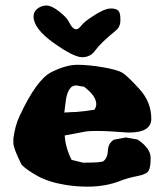

<svg xmlns="http://www.w3.org/2000/svg" viewBox="-20 -679 606 707"><path d="M406.2 -566.4Q348.6 -519 331.1 -493.7Q313.5 -468.3 282.5 -468.3Q251.5 -468.3 177.5 -521Q103.5 -573.7 103.5 -618.7Q103.5 -636.2 118.4 -647.5Q133.3 -658.7 151.4 -658.7Q169.4 -658.7 196.3 -637.9Q223.1 -617.2 231.2 -602.5Q239.3 -587.9 241.9 -584.2Q244.6 -580.6 246.8 -578.4Q249 -576.2 251.5 -574.2Q254.9 -571.3 261.2 -571.3Q261.7 -571.3 262.7 -571.8Q269.5 -571.8 280 -585.4Q290.5 -599.1 317.9 -616.7Q363.8 -647.5 386.2 -647.5Q386.7 -647.5 387.2 -647.9Q408.7 -647.9 416.5 -638.7Q423.3 -630.4 423.3 -608.9Q423.3 -607.4 423.3 -606Q423.3 -605 423.3 -604.5Q423.3 -579.6 406.2 -566.4ZM216.8 -264.6Q239.3 -266.1 243.2 -266.1Q247.1 -266.1 250.5 -266.4Q253.9 -266.6 258.8 -266.6Q288.1 -268.6 327.6 -274.9Q334.5 -286.1 334.5 -294.9Q334.5 -303.7 331.5 -311.3Q328.6 -318.8 323.2 -326.7Q312 -342.8 289.1 -359.9Q279.3 -360.8 267.6 -363.3Q264.2 -364.3 260.7 -364.3Q252.4 -364.3 244.1 -359.4H243.7Q227.1 -343.8 222.7 -311.3Q218.3 -278.8 216.8 -264.6ZM537.1 -241.7Q537.1 -190.9 454.6 -190.9Q453.6 -190.9 452.1 -190.9Q377 -196.8 335.4 -196.8Q309.1 -196.8 295.9 -194.8Q263.2 -188.5 251.5 -186.3Q239.7 -184.1 231.4 -182.6Q223.1 -181.2 218.3 -180.2Q221.2 -134.3 243.7 -90.3L285.2 -80.1H294.4Q354.5 -80.1 361.3 -85.9Q376.5 -98.6 377.4 -125Q378.4 -151.4 399.4 -164.6L443.4 -172.9L487.3 -165L488.3 -164.1Q534.7 -132.3 534.7 -97.7V-96.7Q534.7 -63 527.3 -50.3Q520 -38.1 492.7 -32.2Q446.8 -22.9 424.8 -13.7Q369.6 8.3 303.2 8.3Q301.8 8.3 300.3 8.3Q263.2 8.3 222.2 2Q158.2 -8.3 116.5 -32Q74.7 -55.7 59.1 -73.2Q29.3 -133.3 29.3 -151.9V-168.9Q35.2 -215.8 52.2 -252Q114.7 -385.7 168.7 -413.1Q222.7 -440.4 264.9 -440.4Q307.1 -440.4 359.9 -431.2Q412.6 -421.9 430.2 -411.4Q447.8 -400.9 492.4 -352.3Q537.1 -303.7 537.1 -241.7Z"/></svg>

Font: Drukaatie burti
Style: Heavy
Weight: 800
Version: Version 0.14